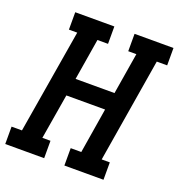

<svg xmlns="http://www.w3.org/2000/svg" viewBox="-140 -845 888 955"><g transform="rotate(20 304.5 -367.5)"><path d="M-7 0V-92H48L140 -643H96V-735H303V-643H247L211 -424H417L453 -643H410V-735H616V-643H561L470 -92H513V0H306V-92H362L401 -331H196L156 -92H199V0Z"/></g></svg>

Font: Iosevka Curly Slab SmBdExObl
Style: Regular
Weight: 600
Width: 7
Italic angle: -9°
Monospace: yes
Designer: Belleve Invis
Foundry: Belleve Invis
Version: Version 11.1.0; ttfautohint (v1.8.3)